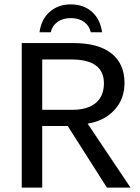

<svg xmlns="http://www.w3.org/2000/svg" viewBox="-20 -855 640 875"><path d="M467.3 0 288.6 -280.8H172.4V0H79.1V-658.7H314.5Q428.2 -658.7 487.8 -611.6Q547.4 -564.5 547.4 -476.6Q547.4 -403.8 501.7 -354Q456.1 -304.2 379.4 -291.5L574.7 0ZM453.6 -475.1Q453.6 -584 305.2 -584H172.4V-354.5H309.1Q378.9 -354.5 416.3 -385.7Q453.6 -417 453.6 -475.1ZM302.7 -835Q360.8 -835 398.7 -801.5Q436.5 -768.1 445.3 -708H394Q386.7 -738.3 362.8 -755.4Q338.9 -772.5 302.7 -772.5Q265.6 -772.5 241.5 -754.6Q217.3 -736.8 211.4 -708H160.2Q167.5 -766.1 206.1 -800.5Q244.6 -835 302.7 -835Z"/></svg>

Font: Cousine
Style: Regular
Weight: 400
Monospace: yes
Designer: Steve Matteson
Foundry: Monotype Imaging Inc.
Version: Version 1.21